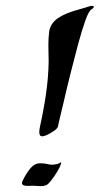

<svg xmlns="http://www.w3.org/2000/svg" viewBox="-20 -634 340 655"><path d="M124 -169Q114 -169 114 -183Q114 -192 117 -205Q129 -259 137 -314Q145 -369 146 -424Q146 -438 145.5 -452.5Q145 -467 145 -481Q145 -504 148 -528Q153 -555 177.5 -572Q202 -589 250 -602Q255 -603 267.5 -607Q280 -611 287 -613Q290 -614 294 -614Q300 -614 300 -611Q300 -607 292 -602Q283 -597 271 -563.5Q259 -530 246 -481.5Q233 -433 220 -381Q207 -329 197 -285Q187 -241 181 -218Q179 -208 177.5 -202Q176 -196 165 -188Q137 -169 124 -169ZM118 1Q109 1 100 0Q91 -1 82 0H73Q49 0 57 -17Q69 -42 83.5 -59.5Q98 -77 117 -77Q132 -77 143.5 -74Q155 -71 167 -73Q181 -75 185 -79Q186 -80 188 -80Q190 -80 187 -72Q184 -63 175 -48Q166 -33 155.5 -19.5Q145 -6 139 -3Q130 1 118 1Z"/></svg>

Font: Tapestry
Style: Regular
Weight: 400
Designer: Robert E. Leuschke
Foundry: Robert E. Leuschke
Version: Version 1.010; ttfautohint (v1.8.4.7-5d5b)